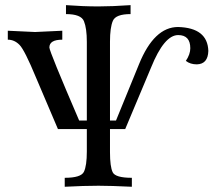

<svg xmlns="http://www.w3.org/2000/svg" viewBox="-20 -713 830 733"><path d="M483.4 0Q402.8 -3.9 356 -3.9Q301.3 -3.9 227.1 0V-34.2Q289.6 -34.2 300.5 -57.4Q311.5 -80.6 311.5 -134.8V-220.2H201.2L117.2 -417.5Q74.2 -521.5 54.7 -541.5Q35.2 -561.5 9.8 -561.5V-595.7L113.8 -590.8Q166 -592.8 217.8 -595.7V-561.5Q168.5 -561.5 168.5 -531.7Q168.5 -517.1 282.2 -252.9H311.5V-553.2Q311.5 -605 300.5 -632.1Q289.6 -659.2 231.9 -659.2V-693.4Q296.4 -688.5 356 -688.5Q408.2 -688.5 478.5 -693.4V-659.2Q421.9 -659.2 410.9 -633.5Q399.9 -607.9 399.9 -554.2V-252.9H422.9L510.7 -467.8Q568.4 -609.9 659.7 -609.9Q772.5 -606.9 775.4 -518.6Q773.9 -468.3 731.4 -467.3Q706.5 -467.3 689.5 -480.5Q706.5 -505.9 706.5 -528.8Q706.5 -579.1 660.2 -579.1Q606.9 -579.1 557.1 -456.1L458 -220.2H399.9V-131.8Q399.9 -76.7 410.2 -55.4Q420.4 -34.2 483.4 -34.2Z"/></svg>

Font: Almanac
Style: Regular
Weight: 400
Designer: Eden's Almanac
Version: Version 3.501;March 28, 2021;FontCreator 13.0.0.2683 64-bit